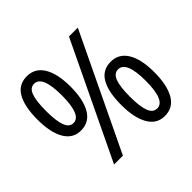

<svg xmlns="http://www.w3.org/2000/svg" viewBox="-175 -917 1120 1120"><g transform="rotate(-45 385.0 -357.0)"><path d="M181 -724Q248 -724 283.5 -665.5Q319 -607 319 -501Q319 -395 284.5 -335.5Q250 -276 181 -276Q115 -276 80.5 -335.5Q46 -395 46 -501Q46 -608 79 -666Q112 -724 181 -724ZM592 -714 250 0H177L519 -714ZM180 -663Q146 -663 131.5 -622.5Q117 -582 117 -501Q117 -420 132 -379Q147 -338 181 -338Q247 -338 247 -501Q247 -663 180 -663ZM587 -438Q653 -438 688.5 -380Q724 -322 724 -215Q724 -109 690 -49.5Q656 10 587 10Q521 10 486.5 -50Q452 -110 452 -215Q452 -323 485 -380.5Q518 -438 587 -438ZM586 -376Q552 -376 537 -336Q522 -296 522 -215Q522 -134 537 -93.5Q552 -53 587 -53Q653 -53 653 -215Q653 -376 586 -376Z"/></g></svg>

Font: Noto Sans Khmer SemiCondensed
Style: Regular
Weight: 400
Width: 4
Designer: Danh Hong and the Monotype Design Team
Foundry: Monotype Imaging Inc.
Version: Version 2.004; ttfautohint (v1.8.4.7-5d5b)